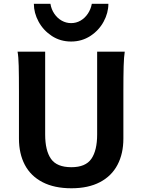

<svg xmlns="http://www.w3.org/2000/svg" viewBox="-20 -987 768 1019"><path d="M634.8 -500.5V-251.5Q634.8 -171.4 603.5 -112.1Q572.3 -52.7 510.5 -20.3Q448.7 12.2 358.9 12.2Q268.1 12.2 205.6 -20.3Q143.1 -52.7 111.8 -112.1Q80.6 -171.4 80.6 -251.5V-500.5Q80.6 -587.4 79.3 -637Q78.1 -686.5 73.2 -712.9H219.7V-273.4Q219.7 -188 250.7 -143.8Q281.7 -99.6 358.9 -99.6Q434.1 -99.6 464.8 -144Q495.6 -188.5 495.6 -273.4V-712.9H642.1Q637.7 -685.5 636.2 -635.7Q634.8 -585.9 634.8 -500.5ZM357.4 -766.6Q300.3 -766.6 255.1 -796.1Q210 -825.7 184.8 -872.1Q159.7 -918.5 159.7 -966.8H247.6Q252.4 -937.5 268.3 -914.1Q284.2 -890.6 307.6 -877.4Q331.1 -864.3 357.4 -864.3Q384.3 -864.3 407.2 -877.4Q430.2 -890.6 446 -914.1Q461.9 -937.5 467.3 -966.8H555.2Q555.2 -918.5 530 -872.1Q504.9 -825.7 459.5 -796.1Q414.1 -766.6 357.4 -766.6Z"/></svg>

Font: Lesson One
Style: Bold
Weight: 700
Designer: But Ko, Victor Gaultney, Annie Olsen, Julie Remington, Don Collingsworth, Eric Hays, Becca Hirsbrunner
Version: Version 1.100